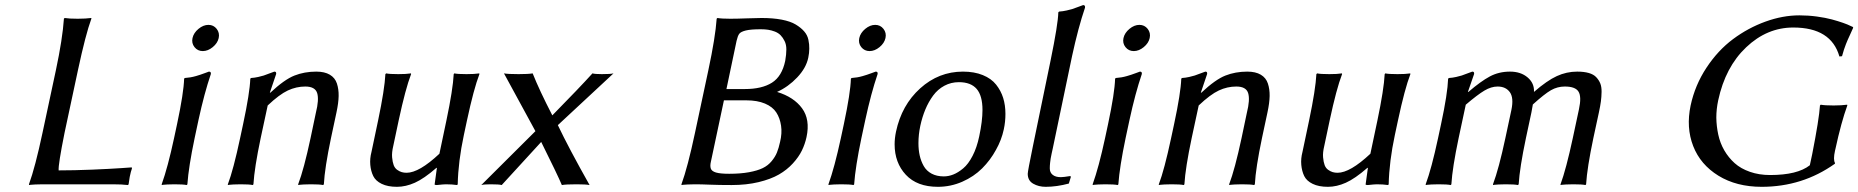

<svg xmlns="http://www.w3.org/2000/svg" viewBox="-20 -718 7240 748"><path d="M231.4 -200.2Q206.5 -76.2 208.5 -54.2Q268.1 -54.2 339.1 -57.1Q410.2 -60.1 451.7 -63L493.2 -65.9L494.1 -62Q489.7 -50.3 485.4 -28.8Q483.9 -22 481 0L478.5 2.9Q455.1 0 418.9 0H146Q130.9 0 117.7 0.7Q104.5 1.5 98.6 2L93.3 2.9L92.8 0Q117.2 -66.9 145.5 -200.2L197.8 -444.8Q223.6 -566.4 229 -645L231.9 -647.9Q249 -645 283.2 -645Q298.8 -645 312 -645.8Q325.2 -646.5 330.6 -647.5L335.9 -647.9V-645Q313.5 -584 283.7 -444.8Z M737.8 -534.4Q725.6 -549.8 730 -569.8Q734.4 -589.8 753.2 -605.5Q772 -621.1 792 -621.1Q812 -621.1 824.2 -605.5Q836.4 -589.8 832 -569.8Q827.6 -549.8 808.8 -534.4Q790 -519 770 -519Q750 -519 737.8 -534.4ZM669.9 -234.9Q695.8 -356.9 697.3 -411.1L699.7 -414.1Q711.4 -415 721.9 -416.7Q732.4 -418.5 743.2 -421.6Q753.9 -424.8 760 -426.8Q766.1 -428.7 777.8 -433.1L793.9 -439Q803.2 -439 801.3 -429.2Q775.9 -354.5 753.4 -251L738.3 -180.2Q714.8 -68.4 710 0L707.5 2.9Q693.8 0 659.7 0Q644 0 631.8 0.7Q619.6 1.5 614.7 2L610.4 2.9L609.9 0Q633.8 -66.4 658.2 -180.2Z M1269.5 -180.2Q1245.1 -64 1241.7 0L1238.8 2.9Q1225.6 0 1191.4 0Q1175.8 0 1163.3 0.7Q1150.9 1.5 1146.5 2L1142.1 2.9L1141.6 0Q1164.1 -59.1 1189.9 -180.2L1210.4 -277.8Q1223.6 -330.1 1215.6 -355.5Q1207.5 -380.9 1169.4 -380.9Q1134.3 -380.9 1101.3 -365.5Q1068.4 -350.1 1022.9 -307.1L995.6 -180.2Q971.2 -64.5 967.3 0L964.8 2.9Q951.7 0 917.5 0Q901.9 0 889.4 0.7Q877 1.5 872.6 2L867.7 2.9V0Q889.2 -56.6 915.5 -180.2L927.2 -234.9Q953.1 -356 955.1 -411.1L957.5 -414.1Q972.2 -415 986.1 -418.2Q1000 -421.4 1007.6 -423.8Q1015.1 -426.3 1029.5 -431.9Q1043.9 -437.5 1048.8 -439Q1057.6 -439 1055.7 -429.2L1031.2 -356.9H1033.2Q1087.9 -408.2 1127 -423.6Q1166 -439 1211.9 -439Q1244.6 -439 1264.9 -427Q1285.2 -415 1292.5 -392.8Q1299.8 -370.6 1299.3 -343.8Q1298.8 -317.4 1291 -280.8Z M1680.2 -64Q1631.8 -22 1596.2 -6.1Q1560.5 9.8 1526.4 9.8Q1490.7 9.8 1467 -1.7Q1443.4 -13.2 1434.1 -32.2Q1424.8 -51.3 1422.6 -75.7Q1420.4 -100.1 1427.2 -126L1453.1 -249Q1478.5 -370.1 1481.4 -429.2L1484.4 -432.1Q1497.6 -429.2 1531.7 -429.2Q1547.4 -429.2 1559.6 -429.9Q1571.8 -430.7 1576.2 -431.6L1581.1 -432.1L1581.5 -429.2Q1559.6 -372.1 1533.2 -249L1512.2 -149.9Q1505.9 -123.5 1507.6 -105Q1509.3 -86.4 1513.7 -74.7Q1518.1 -63 1527.3 -56.4Q1536.6 -49.8 1545.2 -47.4Q1553.7 -44.9 1564 -44.9Q1612.8 -44.9 1691.9 -119.1L1719.2 -249Q1744.6 -370.1 1747.6 -429.2L1750 -432.1Q1763.2 -429.2 1797.4 -429.2Q1813 -429.2 1825.4 -429.9Q1837.9 -430.7 1842.8 -431.6L1847.2 -432.1L1847.7 -429.2Q1825.7 -372.1 1799.3 -249L1787.1 -191.9Q1765.1 -88.9 1763.2 0L1760.7 2.9Q1741.7 0 1716.8 0Q1709 0 1681.6 2.9Q1677.2 2.9 1675 2.2Q1672.9 1.5 1673.3 0L1682.1 -64Z M2065.9 -207 1943.4 -432.1Q1959 -429.2 2000.5 -429.2Q2037.6 -429.2 2055.2 -432.1Q2081.1 -366.7 2131.8 -268.6Q2237.3 -376 2288.1 -432.1Q2298.3 -429.2 2324.7 -429.2Q2358.4 -429.2 2370.1 -432.1L2153.3 -230.5Q2195.3 -142.1 2276.9 2.9Q2262.7 0 2226.6 0Q2184.6 0 2168.9 2.9Q2152.3 -36.6 2088.4 -165L1934.6 2.9Q1925.3 0 1891.6 0Q1865.7 0 1855 2.9Z M2849.6 -559.1 2810.1 -371.1H2881.8Q2948.2 -371.1 2987.3 -395.8Q3026.4 -420.4 3039.1 -481Q3043.5 -506.3 3043.5 -525.4Q3043.5 -544.4 3036.6 -558.1Q3029.8 -571.8 3021 -580.8Q3012.2 -589.8 2998.8 -595Q2985.4 -600.1 2972.4 -602.1Q2959.5 -604 2944.3 -604Q2904.3 -604 2885 -599.1Q2865.7 -594.2 2859.9 -586.2Q2854 -578.1 2849.6 -559.1ZM2800.3 -327.1 2749.5 -87.9Q2745.6 -71.3 2749.3 -61Q2752.9 -50.8 2769.5 -45.9Q2786.1 -41 2820.8 -41Q2865.2 -41 2898.2 -47.1Q2931.2 -53.2 2951.7 -63.2Q2972.2 -73.2 2986.1 -90.1Q3000 -106.9 3006.8 -123.8Q3013.7 -140.6 3019 -165Q3027.3 -198.7 3022.9 -228.3Q3018.6 -257.8 3004.4 -279.8Q2990.2 -301.8 2960.2 -314.5Q2930.2 -327.1 2887.7 -327.1ZM2825.2 -645Q2850.6 -645 2890.6 -646.5Q2930.7 -647.9 2946.8 -647.9Q2991.7 -647.9 3025.6 -641.4Q3059.6 -634.8 3079.8 -622.6Q3100.1 -610.4 3112.8 -595.9Q3125.5 -581.5 3129.4 -563Q3133.3 -544.4 3132.8 -528.3Q3132.8 -511.7 3128.9 -493.2Q3120.6 -453.1 3085.7 -416.3Q3050.8 -379.4 3007.3 -359.9Q3072.8 -339.8 3104.7 -296.1Q3136.7 -252.4 3122.1 -184.1Q3116.2 -156.7 3104 -131.6Q3091.8 -106.4 3068.8 -81.3Q3045.9 -56.2 3014.4 -38.1Q2982.9 -20 2935.5 -8.5Q2888.2 2.9 2830.6 2.9Q2782.2 2.9 2747.1 1.5Q2711.9 0 2688 0Q2672.4 0 2659.2 0.7Q2646 1.5 2640.6 2L2635.3 2.9L2634.8 0Q2659.2 -66.9 2687.5 -200.2L2739.7 -444.8Q2767.1 -573.2 2772 -645L2774.9 -647.9Q2791 -645 2825.2 -645Z M3335.4 -534.4Q3323.2 -549.8 3327.6 -569.8Q3332 -589.8 3350.8 -605.5Q3369.6 -621.1 3389.6 -621.1Q3409.7 -621.1 3421.9 -605.5Q3434.1 -589.8 3429.7 -569.8Q3425.3 -549.8 3406.5 -534.4Q3387.7 -519 3367.7 -519Q3347.7 -519 3335.4 -534.4ZM3267.6 -234.9Q3293.5 -356.9 3294.9 -411.1L3297.4 -414.1Q3309.1 -415 3319.6 -416.7Q3330.1 -418.5 3340.8 -421.6Q3351.6 -424.8 3357.7 -426.8Q3363.8 -428.7 3375.5 -433.1L3391.6 -439Q3400.9 -439 3398.9 -429.2Q3373.5 -354.5 3351.1 -251L3335.9 -180.2Q3312.5 -68.4 3307.6 0L3305.2 2.9Q3291.5 0 3257.3 0Q3241.7 0 3229.5 0.7Q3217.3 1.5 3212.4 2L3208 2.9L3207.5 0Q3231.4 -66.4 3255.9 -180.2Z M3470.7 -205.1Q3492.7 -308.6 3564.9 -373.8Q3637.2 -439 3731.4 -439Q3775.9 -439 3808.8 -425.5Q3841.8 -412.1 3860.6 -388.4Q3879.4 -364.7 3888.2 -336.4Q3897 -308.1 3897 -274.4Q3897 -243.2 3890.6 -213.9Q3881.8 -172.4 3859.9 -133.8Q3838.4 -94.2 3806.2 -62Q3773.9 -29.8 3728.8 -10Q3683.6 9.8 3633.8 9.8Q3552.7 9.8 3509 -37.1Q3465.3 -84 3465.3 -155.8Q3465.3 -179.2 3470.7 -205.1ZM3715.8 -397.9Q3685.1 -397.9 3659.2 -384Q3633.3 -370.1 3615.2 -345.5Q3597.2 -320.8 3585 -291.5Q3572.8 -262.2 3565.4 -228Q3558.1 -193.8 3558.1 -160.2Q3558.1 -134.3 3563 -112.3Q3567.9 -90.3 3578.6 -71.3Q3589.4 -52.2 3609.4 -41.5Q3629.4 -30.8 3656.7 -30.8Q3675.3 -30.8 3693.8 -38.1Q3712.4 -45.4 3732.4 -62Q3752.4 -78.6 3769 -110.8Q3785.6 -142.6 3794.9 -187Q3807.6 -246.6 3807.6 -289.6Q3807.6 -345.2 3784.9 -371.6Q3762.2 -397.9 3715.8 -397.9Z M4069.8 -62Q4069.8 -45.9 4081.1 -36.9Q4092.3 -27.8 4112.8 -27.8Q4123 -27.8 4149.9 -32.2L4151.9 -28.8L4144 -2.9Q4096.7 9.8 4053.7 9.8Q4026.4 9.8 4005.1 -2.4Q3983.9 -14.6 3983.9 -41Q3983.9 -50.8 4003.9 -147.9L4072.8 -481.9Q4102.1 -624.5 4103 -669.9L4106 -672.9Q4120.6 -673.8 4135.5 -677.2Q4150.4 -680.7 4157 -682.6Q4163.6 -684.6 4180.7 -691.2Q4197.8 -697.8 4199.7 -698.2Q4208.5 -698.2 4207 -688Q4180.7 -610.8 4156.7 -500L4081.1 -138.2L4077.1 -120.1Q4074.2 -106.4 4073.2 -100.3Q4072.3 -94.2 4071 -83.5Q4069.8 -72.8 4069.8 -62Z M4364.7 -534.4Q4352.5 -549.8 4356.9 -569.8Q4361.3 -589.8 4380.1 -605.5Q4398.9 -621.1 4418.9 -621.1Q4439 -621.1 4451.2 -605.5Q4463.4 -589.8 4459 -569.8Q4454.6 -549.8 4435.8 -534.4Q4417 -519 4397 -519Q4377 -519 4364.7 -534.4ZM4296.9 -234.9Q4322.8 -356.9 4324.2 -411.1L4326.7 -414.1Q4338.4 -415 4348.9 -416.7Q4359.4 -418.5 4370.1 -421.6Q4380.9 -424.8 4387 -426.8Q4393.1 -428.7 4404.8 -433.1L4420.9 -439Q4430.2 -439 4428.2 -429.2Q4402.8 -354.5 4380.4 -251L4365.2 -180.2Q4341.8 -68.4 4336.9 0L4334.5 2.9Q4320.8 0 4286.6 0Q4271 0 4258.8 0.7Q4246.6 1.5 4241.7 2L4237.3 2.9L4236.8 0Q4260.7 -66.4 4285.2 -180.2Z M4896.5 -180.2Q4872.1 -64 4868.7 0L4865.7 2.9Q4852.5 0 4818.4 0Q4802.7 0 4790.3 0.7Q4777.8 1.5 4773.4 2L4769 2.9L4768.6 0Q4791 -59.1 4816.9 -180.2L4837.4 -277.8Q4850.6 -330.1 4842.5 -355.5Q4834.5 -380.9 4796.4 -380.9Q4761.2 -380.9 4728.3 -365.5Q4695.3 -350.1 4649.9 -307.1L4622.6 -180.2Q4598.1 -64.5 4594.2 0L4591.8 2.9Q4578.6 0 4544.4 0Q4528.8 0 4516.4 0.7Q4503.9 1.5 4499.5 2L4494.6 2.9V0Q4516.1 -56.6 4542.5 -180.2L4554.2 -234.9Q4580.1 -356 4582 -411.1L4584.5 -414.1Q4599.1 -415 4613 -418.2Q4627 -421.4 4634.5 -423.8Q4642.1 -426.3 4656.5 -431.9Q4670.9 -437.5 4675.8 -439Q4684.6 -439 4682.6 -429.2L4658.2 -356.9H4660.2Q4714.8 -408.2 4753.9 -423.6Q4793 -439 4838.9 -439Q4871.6 -439 4891.8 -427Q4912.1 -415 4919.4 -392.8Q4926.8 -370.6 4926.3 -343.8Q4925.8 -317.4 4918 -280.8Z M5307.1 -64Q5258.8 -22 5223.1 -6.1Q5187.5 9.8 5153.3 9.8Q5117.7 9.8 5094 -1.7Q5070.3 -13.2 5061 -32.2Q5051.8 -51.3 5049.6 -75.7Q5047.4 -100.1 5054.2 -126L5080.1 -249Q5105.5 -370.1 5108.4 -429.2L5111.3 -432.1Q5124.5 -429.2 5158.7 -429.2Q5174.3 -429.2 5186.5 -429.9Q5198.7 -430.7 5203.1 -431.6L5208 -432.1L5208.5 -429.2Q5186.5 -372.1 5160.2 -249L5139.2 -149.9Q5132.8 -123.5 5134.5 -105Q5136.2 -86.4 5140.6 -74.7Q5145 -63 5154.3 -56.4Q5163.6 -49.8 5172.1 -47.4Q5180.7 -44.9 5190.9 -44.9Q5239.7 -44.9 5318.8 -119.1L5346.2 -249Q5371.6 -370.1 5374.5 -429.2L5377 -432.1Q5390.1 -429.2 5424.3 -429.2Q5439.9 -429.2 5452.4 -429.9Q5464.8 -430.7 5469.7 -431.6L5474.1 -432.1L5474.6 -429.2Q5452.6 -372.1 5426.3 -249L5414.1 -191.9Q5392.1 -88.9 5390.1 0L5387.7 2.9Q5368.7 0 5343.8 0Q5335.9 0 5308.6 2.9Q5304.2 2.9 5302 2.2Q5299.8 1.5 5300.3 0L5309.1 -64Z M6107.4 -180.2 6131.3 -292Q6142.1 -341.8 6129.4 -361.3Q6117.2 -380.9 6076.2 -380.9Q6047.4 -380.9 6022.2 -366.5Q5997.1 -352.1 5951.7 -311Q5950.2 -300.8 5946.3 -280.8L5924.8 -180.2Q5900.4 -64.5 5896.5 0L5893.6 2.9Q5880.4 0 5846.2 0Q5830.6 0 5818.4 0.7Q5806.2 1.5 5801.3 2L5796.9 2.9L5796.4 0Q5819.3 -61 5844.7 -180.2L5868.2 -290Q5877.9 -336.9 5862.1 -358.9Q5846.2 -380.9 5814.5 -380.9Q5789.6 -380.9 5763.2 -365.2Q5736.8 -349.6 5690.4 -310.1L5662.6 -180.2Q5638.2 -64.5 5634.3 0L5631.8 2.9Q5618.7 0 5584.5 0Q5568.8 0 5556.4 0.7Q5543.9 1.5 5539.6 2L5534.7 2.9L5534.2 0Q5557.1 -61.5 5582.5 -180.2L5594.2 -234.9Q5619.6 -353.5 5621.6 -411.1L5624.5 -414.1Q5639.2 -415 5653.1 -418.2Q5667 -421.4 5674.6 -423.8Q5682.1 -426.3 5696.5 -431.9Q5710.9 -437.5 5715.8 -439Q5724.6 -439 5722.7 -429.2L5698.7 -359.9H5700.7Q5749 -401.4 5784.2 -420.2Q5819.3 -439 5862.8 -439Q5904.8 -439 5931.4 -416.3Q5958 -393.6 5956.1 -359.9Q6007.3 -404.3 6045.2 -421.6Q6083 -439 6124.5 -439Q6150.9 -439 6169.7 -433.6Q6188.5 -428.2 6198.7 -417.2Q6209 -406.2 6214.4 -393.1Q6219.7 -379.9 6219.5 -360.4Q6219.2 -340.8 6216.8 -322.8Q6214.4 -304.7 6209 -279.8L6187.5 -180.2Q6163.1 -64.5 6159.2 0L6156.7 2.9Q6143.6 0 6109.4 0Q6093.8 0 6081.3 0.7Q6068.8 1.5 6064 2L6059.6 2.9V0Q6081.5 -59.6 6107.4 -180.2Z M7040 -117.2Q7066.9 -253.9 7070.3 -307.1L7073.2 -310.1Q7089.4 -307.1 7123.5 -307.1Q7139.2 -307.1 7152.3 -307.9Q7165.5 -308.6 7170.9 -309.6L7176.3 -310.1L7176.8 -307.1Q7153.3 -242.7 7130.4 -137.2L7128.9 -130.9Q7121.1 -95.7 7128.9 -83L7128.4 -80.1Q7002 9.8 6843.3 9.8Q6745.1 9.8 6674.8 -33.4Q6604.5 -76.7 6576.4 -148.9Q6548.3 -221.2 6566.4 -307.1Q6583.5 -386.7 6628.2 -454.3Q6672.9 -522 6731.7 -565.7Q6790.5 -609.4 6857.9 -633.8Q6925.3 -658.2 6990.2 -658.2Q7024.4 -658.2 7058.3 -653.6Q7092.3 -648.9 7116.7 -642.3Q7141.1 -635.7 7160.4 -628.9Q7179.7 -622.1 7189 -617.2L7198.7 -612.8L7199.7 -609.9Q7195.3 -599.6 7188.5 -585L7178.7 -563.5Q7175.8 -557.1 7171.6 -546.4Q7167.5 -535.6 7163.8 -524.7Q7160.2 -513.7 7156.2 -499L7146 -498Q7113.8 -610.8 6966.3 -610.8Q6863.8 -610.8 6782.7 -533.7Q6701.7 -457 6673.8 -327.1Q6666.5 -293 6666.5 -259.8Q6667 -226.1 6674.1 -193.4Q6681.2 -160.6 6697.5 -132.3Q6713.9 -104 6737.8 -82.5Q6761.7 -61 6797.4 -48.6Q6833 -36.1 6876 -36.1Q6982.4 -36.1 7030.8 -74.2Z"/></svg>

Font: Linux Biolinum G
Style: Italic
Weight: 400
Italic angle: -12°
Designer: Philipp H. Poll
Foundry: Philipp H. Poll
Version: Version 0.5.1